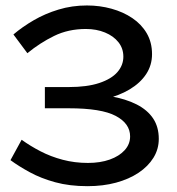

<svg xmlns="http://www.w3.org/2000/svg" viewBox="-20 -654 631 685"><path d="M292.2 10.2Q227.9 10.2 176.9 -3.8Q126 -17.8 86.8 -39.2Q47.5 -60.5 17.4 -82.6L57.2 -155.4Q87.9 -133.2 124.4 -114.3Q160.9 -95.3 203.7 -84Q246.4 -72.7 293.6 -72.7Q337.8 -72.7 371.5 -84.7Q405.2 -96.7 424.7 -118.1Q444.2 -139.5 444.2 -167.4Q444.2 -213.2 393 -240.4Q341.8 -267.7 225.3 -267.7H140.1V-343.4H225.3Q290.6 -343.4 334 -357.8Q377.5 -372.3 398.8 -396.7Q420.1 -421.2 420.1 -451.9Q420.1 -481.2 402.6 -503.3Q385.1 -525.5 354.7 -538Q324.3 -550.6 286.3 -550.6Q223.5 -550.6 172.9 -525.7Q122.3 -500.9 77.7 -464.2L27.9 -531Q59.9 -558.3 100.4 -581.8Q140.9 -605.4 188.9 -619.9Q236.8 -634.5 290.2 -634.5Q336.2 -634.5 377.9 -622.9Q419.6 -611.4 452.3 -589.3Q484.9 -567.3 503.7 -535Q522.4 -502.7 522.4 -460.7Q522.4 -421.4 501.4 -389.5Q480.4 -357.7 442.2 -334.9Q404 -312.2 353.8 -300.3Q303.7 -288.4 245.5 -288.4V-320.5Q317.1 -320.5 372.9 -310.9Q428.7 -301.2 467.4 -281.5Q506.1 -261.7 526.3 -231.4Q546.5 -201 546.5 -158.6Q546.5 -122 527.5 -91.2Q508.4 -60.4 474.3 -37.6Q440.1 -14.8 393.9 -2.3Q347.6 10.2 292.2 10.2Z"/></svg>

Font: BioRhyme ExtraBold
Style: Regular
Weight: 800
Designer: Aoife Mooney
Foundry: Aoife Mooney Type
Version: Version 1.600;gftools[0.9.33]